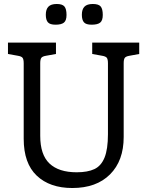

<svg xmlns="http://www.w3.org/2000/svg" viewBox="-20 -934 739 964"><path d="M99 -237V-616Q99 -636 93.5 -643.5Q88 -651 70 -654L20 -663V-720H261V-663L211 -654Q193 -651 187.5 -643.5Q182 -636 182 -616V-252Q182 -157 228.5 -113Q275 -69 365 -69Q420 -69 454 -85Q488 -101 505 -143Q522 -185 522 -260V-616Q522 -636 516.5 -643.5Q511 -651 493 -654L443 -663V-720H679V-663L630 -654Q612 -651 606.5 -643.5Q601 -636 601 -616V-246Q601 -127 532.5 -58.5Q464 10 343 10Q230 10 164.5 -52Q99 -114 99 -237ZM210 -860Q210 -887 223 -900.5Q236 -914 265 -914Q293 -914 303.5 -901.5Q314 -889 314 -859Q314 -831 301 -820.5Q288 -810 259 -810Q231 -810 220.5 -822Q210 -834 210 -860ZM391 -860Q391 -887 404 -900.5Q417 -914 446 -914Q475 -914 485.5 -901.5Q496 -889 496 -859Q496 -831 483 -820.5Q470 -810 440 -810Q412 -810 401.5 -822Q391 -834 391 -860Z"/></svg>

Font: Enriqueta
Style: Regular
Weight: 400
Designer: Viviana Monsalve, Gustavo Ibarra
Foundry: 72Puntos
Version: Version 2.000